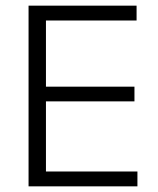

<svg xmlns="http://www.w3.org/2000/svg" viewBox="-20 -659 558 679"><path d="M81 0V-639H142.5V0ZM100 0V-52.5H466V0ZM116 -300.5V-352.5H455.5V-300.5ZM99 -586.5V-639H463V-586.5Z"/></svg>

Font: Anek Bangla Medium Light
Style: Regular
Weight: 300
Version: Version 1.003